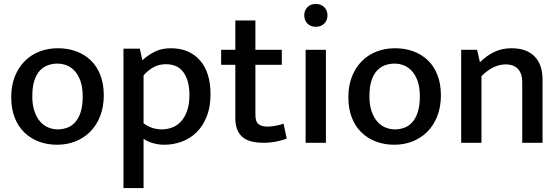

<svg xmlns="http://www.w3.org/2000/svg" viewBox="-20 -725 2841 975"><path d="M507 -241Q507 -182 488.5 -135Q470 -88 438 -56Q406 -24 363 -7Q320 10 270 10Q220 10 177.5 -6Q135 -22 103.5 -52.5Q72 -83 54.5 -128Q37 -173 37 -231Q37 -291 55.5 -337Q74 -383 106 -415Q138 -447 181 -463.5Q224 -480 274 -480Q324 -480 366.5 -464.5Q409 -449 440.5 -419Q472 -389 489.5 -344Q507 -299 507 -241ZM400 -236Q400 -281 389 -312.5Q378 -344 360 -364Q342 -384 319 -393Q296 -402 271 -402Q247 -402 224 -394Q201 -386 183 -367Q165 -348 154.5 -316Q144 -284 144 -236Q144 -192 155 -160Q166 -128 184 -107.5Q202 -87 225.5 -77.5Q249 -68 273 -68Q297 -68 320 -76Q343 -84 361 -103.5Q379 -123 389.5 -155.5Q400 -188 400 -236Z M815 10Q785 10 757 2Q729 -6 709 -20V230H607V-478H690L703 -419Q731 -445 766 -462.5Q801 -480 847 -480Q941 -480 995 -419Q1049 -358 1049 -246Q1049 -181 1029.5 -132.5Q1010 -84 977.5 -52.5Q945 -21 902.5 -5.5Q860 10 815 10ZM822 -399Q784 -399 754.5 -380.5Q725 -362 709 -342V-99Q750 -68 802 -68Q828 -68 853 -77Q878 -86 898 -107Q918 -128 930 -161.5Q942 -195 942 -243Q942 -314 912.5 -356.5Q883 -399 822 -399Z M1411 -396H1277V-141Q1277 -106 1293.5 -94Q1310 -82 1338 -82Q1358 -82 1380.5 -86.5Q1403 -91 1420 -97L1436 -21Q1416 -13 1384.5 -6.5Q1353 0 1318 0Q1242 0 1208.5 -31.5Q1175 -63 1175 -125V-396H1103V-472H1175V-621H1277V-472H1411Z M1532 0V-472H1635V0ZM1584 -589Q1557 -589 1541 -605.5Q1525 -622 1525 -647Q1525 -672 1541 -688.5Q1557 -705 1584 -705Q1610 -705 1626.5 -688.5Q1643 -672 1643 -647Q1643 -621 1626.5 -605Q1610 -589 1584 -589Z M2219 -241Q2219 -182 2200.5 -135Q2182 -88 2150 -56Q2118 -24 2075 -7Q2032 10 1982 10Q1932 10 1889.5 -6Q1847 -22 1815.5 -52.5Q1784 -83 1766.5 -128Q1749 -173 1749 -231Q1749 -291 1767.5 -337Q1786 -383 1818 -415Q1850 -447 1893 -463.5Q1936 -480 1986 -480Q2036 -480 2078.5 -464.5Q2121 -449 2152.5 -419Q2184 -389 2201.5 -344Q2219 -299 2219 -241ZM2112 -236Q2112 -281 2101 -312.5Q2090 -344 2072 -364Q2054 -384 2031 -393Q2008 -402 1983 -402Q1959 -402 1936 -394Q1913 -386 1895 -367Q1877 -348 1866.5 -316Q1856 -284 1856 -236Q1856 -192 1867 -160Q1878 -128 1896 -107.5Q1914 -87 1937.5 -77.5Q1961 -68 1985 -68Q2009 -68 2032 -76Q2055 -84 2073 -103.5Q2091 -123 2101.5 -155.5Q2112 -188 2112 -236Z M2425 0H2322V-472H2403L2417 -409Q2452 -443 2490.5 -461.5Q2529 -480 2578 -480Q2653 -480 2694 -439Q2735 -398 2735 -322V0H2632V-309Q2632 -350 2611 -374Q2590 -398 2548 -398Q2516 -398 2484.5 -382.5Q2453 -367 2425 -338Z"/></svg>

Font: Mukta Vaani Medium
Style: Regular
Weight: 500
Designer: Noopur Datye, Girish Dalvi, Yashodeep Gholap, Pallavi Karambelkar
Foundry: Ek Type
Version: Version 2.538;PS 1.000;hotconv 16.6.51;makeotf.lib2.5.65220;